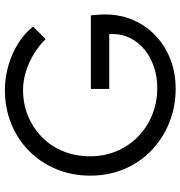

<svg xmlns="http://www.w3.org/2000/svg" viewBox="4 -750 755 804"><g transform="rotate(-90 382.0 -347.5)"><path d="M49 -348Q49 -425 76.5 -490.5Q104 -556 152.5 -604Q201 -652 266.5 -678.5Q332 -705 407 -705Q460 -705 511.5 -690Q563 -675 605 -648Q647 -621 673 -587L621 -534Q593 -563 558 -584Q523 -605 484.5 -617Q446 -629 408 -629Q349 -629 298.5 -608Q248 -587 210 -549.5Q172 -512 151 -460.5Q130 -409 130 -348Q130 -289 151.5 -237.5Q173 -186 212.5 -147.5Q252 -109 304 -88Q356 -67 416 -67Q463 -67 504.5 -81Q546 -95 577 -120.5Q608 -146 625 -180Q642 -214 642 -253V-288L658 -268H412V-345H720Q721 -337 722 -326.5Q723 -316 723.5 -305.5Q724 -295 724 -286Q724 -221 700 -166.5Q676 -112 633.5 -72.5Q591 -33 535 -11.5Q479 10 413 10Q336 10 270 -17Q204 -44 154 -92Q104 -140 76.5 -205.5Q49 -271 49 -348Z"/></g></svg>

Font: Mach Light
Style: Regular
Weight: 300
Version: Version 1.002